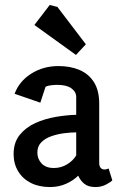

<svg xmlns="http://www.w3.org/2000/svg" viewBox="-20 -752 496 776"><path d="M182 4Q138 4 105 -12.5Q72 -29 53.5 -59.5Q35 -90 35 -129Q35 -176 59.5 -206.5Q84 -237 122.5 -254.5Q161 -272 205 -279.5Q249 -287 288 -288V-360Q288 -381 268.5 -395Q249 -409 212 -409Q201 -409 187 -407.5Q173 -406 164 -401L143 -337L39 -373Q58 -424 106.5 -454.5Q155 -485 216 -485Q265 -485 302 -469Q339 -453 360 -419.5Q381 -386 381 -333V-93Q381 -81 386.5 -74Q392 -67 402 -67Q407 -67 412 -68.5Q417 -70 419 -71L434 -23Q426 -15 407.5 -5.5Q389 4 366 4Q337 4 321 -9Q305 -22 296 -42Q276 -22 246.5 -9Q217 4 182 4ZM198 -73Q227 -73 251.5 -88Q276 -103 288 -124V-217Q266 -217 239 -213.5Q212 -210 187.5 -201.5Q163 -193 147 -177Q131 -161 131 -135Q131 -110 148 -91.5Q165 -73 198 -73ZM287 -530 119 -651 181 -732 212 -724 327 -573Z"/></svg>

Font: Kreon
Style: Regular
Weight: 400
Designer: Julia Petretta
Foundry: Julia Petretta and Eli Heuer
Version: Version 2.002